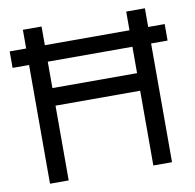

<svg xmlns="http://www.w3.org/2000/svg" viewBox="-79 -780 872 860"><g transform="rotate(-10 357.5 -350.0)"><path d="M5 -540V-615H80V-700H165V-615H550V-700H635V-615H710V-540H635V0H550V-340H165V0H80V-540ZM165 -420H550V-540H165Z"/></g></svg>

Font: Jost*
Style: Regular
Weight: 400
Version: Version 3.7